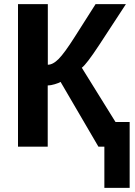

<svg xmlns="http://www.w3.org/2000/svg" viewBox="-20 -708 650 927"><path d="M606 -119.1V199.2H483.9V0H455.1L272.5 -312.5Q263.7 -307.1 244.1 -301.3Q224.6 -295.4 210.4 -295.4V0H66.9V-688H210.9V-395.5Q235.4 -395.5 262.7 -422.9Q291 -451.2 340.8 -529.8L441.4 -688H587.9L458.5 -490.2Q397.5 -397.5 375 -380.9L537.6 -119.1Z"/></svg>

Font: Arimo
Style: Bold
Weight: 700
Designer: Steve Matteson
Foundry: Monotype Imaging Inc.
Version: Version 1.33